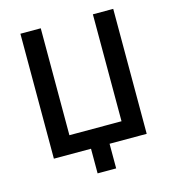

<svg xmlns="http://www.w3.org/2000/svg" viewBox="-121 -801 940 1039"><g transform="rotate(-15 349.0 -281.0)"><path d="M297 0H89V-700H203V-101H495V-700H609V0H401V138H297Z"/></g></svg>

Font: Tilda Sans Semibold
Style: Regular
Weight: 600
Designer: ParaType Ltd
Foundry: ParaType Ltd
Version: Version 1.009